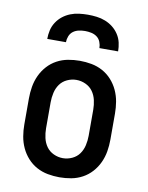

<svg xmlns="http://www.w3.org/2000/svg" viewBox="-84 -801 669 870"><g transform="rotate(10 250.0 -366.0)"><path d="M250 8Q223 8 196 3Q169 -2 145 -15Q121 -28 102.5 -48.5Q84 -69 72.5 -94Q61 -119 56.5 -146Q52 -173 52 -200V-320Q52 -347 56.5 -374Q61 -401 72.5 -426Q84 -451 102.5 -471.5Q121 -492 145 -505Q169 -518 196 -523Q223 -528 250 -528Q277 -528 304 -523Q331 -518 355 -505Q379 -492 397.5 -471.5Q416 -451 427.5 -426Q439 -401 443.5 -374Q448 -347 448 -320V-200Q448 -173 443.5 -146Q439 -119 427.5 -94Q416 -69 397.5 -48.5Q379 -28 355 -15Q331 -2 304 3Q277 8 250 8ZM250 -80Q272 -80 292.5 -89.5Q313 -99 325.5 -116.5Q338 -134 343 -156Q348 -178 348 -200V-320Q348 -342 343 -364Q338 -386 325.5 -403.5Q313 -421 292.5 -430.5Q272 -440 250 -440Q228 -440 207.5 -430.5Q187 -421 174.5 -403.5Q162 -386 157 -364Q152 -342 152 -320V-200Q152 -178 157 -156Q162 -134 174.5 -116.5Q187 -99 207.5 -89.5Q228 -80 250 -80ZM87 -600Q87 -620 91.5 -640Q96 -660 107.5 -677.5Q119 -695 135 -707.5Q151 -720 170 -727.5Q189 -735 209.5 -737.5Q230 -740 250 -740Q270 -740 290.5 -737.5Q311 -735 330 -727.5Q349 -720 365 -707.5Q381 -695 392.5 -677.5Q404 -660 408.5 -640Q413 -620 413 -600H327Q327 -614 321.5 -628Q316 -642 304.5 -650.5Q293 -659 278.5 -662Q264 -665 250 -665Q236 -665 221.5 -662Q207 -659 195.5 -650.5Q184 -642 178.5 -628Q173 -614 173 -600Z"/></g></svg>

Font: Iosevka Semibold
Style: Regular
Weight: 600
Monospace: yes
Designer: Belleve Invis
Foundry: Belleve Invis
Version: Version 33.2.3; ttfautohint (v1.8.4)